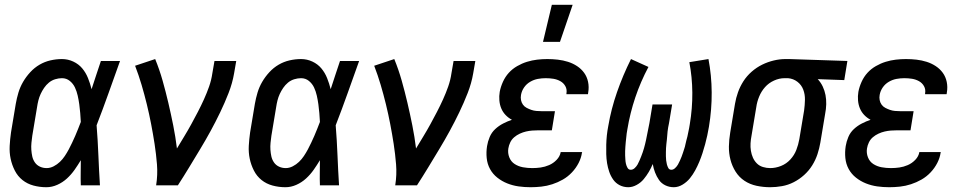

<svg xmlns="http://www.w3.org/2000/svg" viewBox="-20 -775 4040 803"><path d="M174 8Q146 8 120 1Q94 -6 74 -22Q54 -38 42 -61.5Q30 -85 24.5 -111Q19 -137 20.5 -165Q22 -193 26 -221L46 -341Q50 -364 57 -387.5Q64 -411 76.5 -432.5Q89 -454 106.5 -473Q124 -492 145.5 -504.5Q167 -517 191 -522.5Q215 -528 239 -528Q264 -528 286.5 -517.5Q309 -507 324 -489Q339 -471 348 -448.5Q357 -426 363 -402Q373 -432 382.5 -461.5Q392 -491 402 -520H482Q458 -453 434 -385.5Q410 -318 384 -251Q389 -188 391.5 -125.5Q394 -63 398 0H318Q317 -26 317.5 -52.5Q318 -79 318 -105Q306 -85 292 -65Q278 -45 260 -28.5Q242 -12 219.5 -2Q197 8 174 8ZM175 -72Q190 -72 204.5 -79.5Q219 -87 230.5 -98Q242 -109 251 -122.5Q260 -136 267.5 -150Q275 -164 281.5 -178Q288 -192 294.5 -206.5Q301 -221 306.5 -235.5Q312 -250 318 -265Q317 -284 315.5 -302.5Q314 -321 311.5 -339Q309 -357 305 -375Q301 -393 293.5 -409Q286 -425 272 -436.5Q258 -448 239 -448Q225 -448 210.5 -443.5Q196 -439 184.5 -429.5Q173 -420 164.5 -407.5Q156 -395 150 -382Q144 -369 140.5 -355Q137 -341 135 -327L115 -207Q113 -193 111.5 -178Q110 -163 111 -148.5Q112 -134 115 -120.5Q118 -107 126 -95.5Q134 -84 147 -78Q160 -72 175 -72Z M633 0Q640 -44 636.5 -87.5Q633 -131 626.5 -173Q620 -215 612 -256.5Q604 -298 594 -339Q584 -380 572 -420.5Q560 -461 545 -500L629 -528Q647 -484 660 -438Q673 -392 684 -345Q695 -298 704.5 -250.5Q714 -203 720 -154Q735 -179 750.5 -204.5Q766 -230 780 -255.5Q794 -281 807.5 -307Q821 -333 833 -359.5Q845 -386 854.5 -413Q864 -440 868 -468L877 -520H968L959 -468Q952 -427 936 -386Q920 -345 901 -305.5Q882 -266 861 -227.5Q840 -189 817 -151Q794 -113 771 -75Q748 -37 724 0Z M1174 8Q1146 8 1120 1Q1094 -6 1074 -22Q1054 -38 1042 -61.5Q1030 -85 1024.5 -111Q1019 -137 1020.5 -165Q1022 -193 1026 -221L1046 -341Q1050 -364 1057 -387.5Q1064 -411 1076.5 -432.5Q1089 -454 1106.5 -473Q1124 -492 1145.5 -504.5Q1167 -517 1191 -522.5Q1215 -528 1239 -528Q1264 -528 1286.5 -517.5Q1309 -507 1324 -489Q1339 -471 1348 -448.5Q1357 -426 1363 -402Q1373 -432 1382.5 -461.5Q1392 -491 1402 -520H1482Q1458 -453 1434 -385.5Q1410 -318 1384 -251Q1389 -188 1391.5 -125.5Q1394 -63 1398 0H1318Q1317 -26 1317.5 -52.5Q1318 -79 1318 -105Q1306 -85 1292 -65Q1278 -45 1260 -28.5Q1242 -12 1219.5 -2Q1197 8 1174 8ZM1175 -72Q1190 -72 1204.5 -79.5Q1219 -87 1230.5 -98Q1242 -109 1251 -122.5Q1260 -136 1267.5 -150Q1275 -164 1281.5 -178Q1288 -192 1294.5 -206.5Q1301 -221 1306.5 -235.5Q1312 -250 1318 -265Q1317 -284 1315.5 -302.5Q1314 -321 1311.5 -339Q1309 -357 1305 -375Q1301 -393 1293.5 -409Q1286 -425 1272 -436.5Q1258 -448 1239 -448Q1225 -448 1210.5 -443.5Q1196 -439 1184.5 -429.5Q1173 -420 1164.5 -407.5Q1156 -395 1150 -382Q1144 -369 1140.5 -355Q1137 -341 1135 -327L1115 -207Q1113 -193 1111.5 -178Q1110 -163 1111 -148.5Q1112 -134 1115 -120.5Q1118 -107 1126 -95.5Q1134 -84 1147 -78Q1160 -72 1175 -72Z M1633 0Q1640 -44 1636.5 -87.5Q1633 -131 1626.5 -173Q1620 -215 1612 -256.5Q1604 -298 1594 -339Q1584 -380 1572 -420.5Q1560 -461 1545 -500L1629 -528Q1647 -484 1660 -438Q1673 -392 1684 -345Q1695 -298 1704.5 -250.5Q1714 -203 1720 -154Q1735 -179 1750.5 -204.5Q1766 -230 1780 -255.5Q1794 -281 1807.5 -307Q1821 -333 1833 -359.5Q1845 -386 1854.5 -413Q1864 -440 1868 -468L1877 -520H1968L1959 -468Q1952 -427 1936 -386Q1920 -345 1901 -305.5Q1882 -266 1861 -227.5Q1840 -189 1817 -151Q1794 -113 1771 -75Q1748 -37 1724 0Z M2199 8Q2173 8 2148.5 4.5Q2124 1 2101.5 -8Q2079 -17 2060 -32Q2041 -47 2029.5 -68Q2018 -89 2015.5 -114Q2013 -139 2017 -164Q2020 -183 2028 -202Q2036 -221 2051 -235Q2066 -249 2084.5 -258.5Q2103 -268 2121 -274Q2106 -282 2094.5 -294Q2083 -306 2076.5 -321.5Q2070 -337 2068.5 -355Q2067 -373 2070 -391Q2074 -412 2083.5 -433Q2093 -454 2108 -470.5Q2123 -487 2143 -498.5Q2163 -510 2184 -516.5Q2205 -523 2226.5 -525.5Q2248 -528 2269 -528Q2291 -528 2313 -525.5Q2335 -523 2355.5 -516.5Q2376 -510 2393.5 -498.5Q2411 -487 2423 -470.5Q2435 -454 2439.5 -432.5Q2444 -411 2440 -388L2439 -381H2349V-384Q2352 -401 2344.5 -414.5Q2337 -428 2323.5 -435.5Q2310 -443 2294.5 -445.5Q2279 -448 2262 -448Q2246 -448 2229.5 -445Q2213 -442 2197.5 -433Q2182 -424 2172 -409.5Q2162 -395 2159 -378Q2157 -367 2159 -356.5Q2161 -346 2167 -337.5Q2173 -329 2182.5 -324Q2192 -319 2202 -315.5Q2212 -312 2223 -311Q2234 -310 2245 -310H2301L2288 -230H2232Q2219 -230 2206 -229Q2193 -228 2180 -225Q2167 -222 2154 -216Q2141 -210 2130.5 -201Q2120 -192 2114 -179.5Q2108 -167 2106 -154Q2103 -135 2110 -117Q2117 -99 2132.5 -89Q2148 -79 2167 -75.5Q2186 -72 2206 -72Q2224 -72 2241.5 -74.5Q2259 -77 2276.5 -84.5Q2294 -92 2308 -106.5Q2322 -121 2325 -139H2415L2414 -137Q2411 -115 2400 -93.5Q2389 -72 2372 -54Q2355 -36 2334 -24Q2313 -12 2290 -4.5Q2267 3 2244 5.5Q2221 8 2199 8ZM2251 -600 2288 -755H2375L2322 -600Z M2608 8Q2588 8 2571.5 -0.5Q2555 -9 2544.5 -24Q2534 -39 2528 -56.5Q2522 -74 2519 -92.5Q2516 -111 2515.5 -130.5Q2515 -150 2515.5 -169.5Q2516 -189 2518 -208.5Q2520 -228 2524 -248Q2536 -319 2560.5 -389.5Q2585 -460 2619 -528L2692 -495Q2659 -433 2637 -367.5Q2615 -302 2604 -235Q2602 -226 2601 -217Q2600 -208 2599 -198.5Q2598 -189 2597 -180Q2596 -171 2595.5 -161.5Q2595 -152 2594.5 -143Q2594 -134 2594.5 -125Q2595 -116 2595.5 -107Q2596 -98 2598 -89.5Q2600 -81 2604.5 -73Q2609 -65 2618 -65Q2627 -65 2634.5 -72Q2642 -79 2646.5 -87Q2651 -95 2654.5 -103.5Q2658 -112 2661.5 -120.5Q2665 -129 2668 -138Q2671 -147 2673.5 -155.5Q2676 -164 2678 -172.5Q2680 -181 2682 -190Q2684 -199 2685.5 -207.5Q2687 -216 2689 -225Q2691 -234 2692.5 -242.5Q2694 -251 2696 -260L2709 -338H2791L2778 -260Q2776 -251 2774.5 -242.5Q2773 -234 2772 -225Q2771 -216 2770.5 -207.5Q2770 -199 2769 -190.5Q2768 -182 2767 -173Q2766 -164 2765.5 -155.5Q2765 -147 2765 -138.5Q2765 -130 2765 -121.5Q2765 -113 2766 -104.5Q2767 -96 2769 -88Q2771 -80 2775 -72.5Q2779 -65 2788 -65Q2796 -65 2803.5 -72Q2811 -79 2815.5 -87Q2820 -95 2823.5 -103Q2827 -111 2830.5 -119.5Q2834 -128 2836.5 -136.5Q2839 -145 2842 -153.5Q2845 -162 2846.5 -170.5Q2848 -179 2850.5 -187.5Q2853 -196 2855 -204.5Q2857 -213 2858.5 -221.5Q2860 -230 2862 -238.5Q2864 -247 2865 -256Q2876 -322 2875.5 -387.5Q2875 -453 2863 -515L2943 -528Q2956 -460 2956.5 -388.5Q2957 -317 2945 -245Q2942 -227 2938 -208.5Q2934 -190 2929 -171.5Q2924 -153 2918 -134.5Q2912 -116 2904.5 -98Q2897 -80 2887.5 -62.5Q2878 -45 2865.5 -29.5Q2853 -14 2835 -3Q2817 8 2798 8Q2779 8 2762.5 0Q2746 -8 2736 -22.5Q2726 -37 2719.5 -54Q2713 -71 2710 -89Q2703 -72 2693.5 -56Q2684 -40 2672 -25.5Q2660 -11 2642.5 -1.5Q2625 8 2608 8Z M3201 8Q3172 8 3144 2Q3116 -4 3093.5 -19Q3071 -34 3056.5 -57Q3042 -80 3035 -107Q3028 -134 3028.5 -162.5Q3029 -191 3034 -221L3054 -341Q3058 -365 3066.5 -389Q3075 -413 3089 -435Q3103 -457 3123.5 -475Q3144 -493 3167.5 -504.5Q3191 -516 3216 -522Q3241 -528 3265 -528H3281L3524 -520L3511 -440L3400 -444Q3413 -430 3421 -413Q3429 -396 3432.5 -377.5Q3436 -359 3435.5 -339Q3435 -319 3431 -299L3411 -179Q3407 -155 3399 -130.5Q3391 -106 3377 -83.5Q3363 -61 3343 -43Q3323 -25 3299.5 -13Q3276 -1 3250.5 3.5Q3225 8 3201 8ZM3201 -72Q3224 -72 3246.5 -81Q3269 -90 3285.5 -108Q3302 -126 3310.5 -148Q3319 -170 3323 -193L3343 -313Q3346 -335 3346.5 -357.5Q3347 -380 3339.5 -400Q3332 -420 3315 -433Q3298 -446 3276 -448H3261Q3239 -448 3217 -438Q3195 -428 3179.5 -410.5Q3164 -393 3155 -371Q3146 -349 3143 -327L3123 -207Q3120 -192 3119 -176Q3118 -160 3120.5 -144.5Q3123 -129 3129 -115.5Q3135 -102 3145.5 -91.5Q3156 -81 3171 -76.5Q3186 -72 3201 -72Z M3699 8Q3673 8 3648.5 4.5Q3624 1 3601.5 -8Q3579 -17 3560 -32Q3541 -47 3529.5 -68Q3518 -89 3515.5 -114Q3513 -139 3517 -164Q3520 -183 3528 -202Q3536 -221 3551 -235Q3566 -249 3584.5 -258.5Q3603 -268 3621 -274Q3606 -282 3594.5 -294Q3583 -306 3576.5 -321.5Q3570 -337 3568.5 -355Q3567 -373 3570 -391Q3574 -412 3583.5 -433Q3593 -454 3608 -470.5Q3623 -487 3643 -498.5Q3663 -510 3684 -516.5Q3705 -523 3726.5 -525.5Q3748 -528 3769 -528Q3791 -528 3813 -525.5Q3835 -523 3855.5 -516.5Q3876 -510 3893.5 -498.5Q3911 -487 3923 -470.5Q3935 -454 3939.5 -432.5Q3944 -411 3940 -388L3939 -381H3849V-384Q3852 -401 3844.5 -414.5Q3837 -428 3823.5 -435.5Q3810 -443 3794.5 -445.5Q3779 -448 3762 -448Q3746 -448 3729.5 -445Q3713 -442 3697.5 -433Q3682 -424 3672 -409.5Q3662 -395 3659 -378Q3657 -367 3659 -356.5Q3661 -346 3667 -337.5Q3673 -329 3682.5 -324Q3692 -319 3702 -315.5Q3712 -312 3723 -311Q3734 -310 3745 -310H3801L3788 -230H3732Q3719 -230 3706 -229Q3693 -228 3680 -225Q3667 -222 3654 -216Q3641 -210 3630.5 -201Q3620 -192 3614 -179.5Q3608 -167 3606 -154Q3603 -135 3610 -117Q3617 -99 3632.5 -89Q3648 -79 3667 -75.5Q3686 -72 3706 -72Q3724 -72 3741.5 -74.5Q3759 -77 3776.5 -84.5Q3794 -92 3808 -106.5Q3822 -121 3825 -139H3915L3914 -137Q3911 -115 3900 -93.5Q3889 -72 3872 -54Q3855 -36 3834 -24Q3813 -12 3790 -4.5Q3767 3 3744 5.5Q3721 8 3699 8Z"/></svg>

Font: Iosevka Medium Oblique
Style: Regular
Weight: 500
Italic angle: -9°
Monospace: yes
Designer: Belleve Invis
Foundry: Belleve Invis
Version: Version 32.5.0; ttfautohint (v1.8.4)